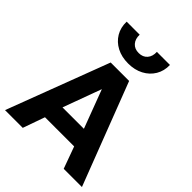

<svg xmlns="http://www.w3.org/2000/svg" viewBox="-263 -1100 1240 1240"><g transform="rotate(45 357.0 -480.0)"><path d="M6 0 271 -700H439.5L708.5 0H542L487.5 -150H221L168 0ZM256 -275H451.5L352.5 -538ZM355.5 -775Q295.5 -775 250.5 -798.5Q205.5 -822 180.8 -863.5Q156 -905 157.5 -959.5H276.5Q275 -919.5 296.5 -895.2Q318 -871 355.5 -871Q393 -871 414.2 -895.2Q435.5 -919.5 433.5 -959.5H553Q554.5 -906 529.5 -864.2Q504.5 -822.5 459.5 -798.8Q414.5 -775 355.5 -775Z"/></g></svg>

Font: Geologica Cursive SemiBold
Style: Regular
Weight: 600
Designer: Sindre Bremnes, Frode Helland
Foundry: Monokrom Skriftforlag AS
Version: Version 1.010;gftools[0.9.28]